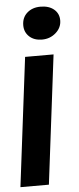

<svg xmlns="http://www.w3.org/2000/svg" viewBox="-76 -596 347 840"><g transform="rotate(-5 97.5 -175.5)"><path d="M216 -498Q216 -466 190.5 -443.5Q165 -421 130 -421Q95 -421 74 -440.5Q53 -460 53 -490Q53 -524 76 -544.5Q99 -565 135 -565Q172 -565 194 -546.5Q216 -528 216 -498ZM-21 214 49 -352H174L104 214Z"/></g></svg>

Font: Josefin Sans
Style: Bold Italic
Weight: 700
Italic angle: -7°
Designer: Santiago Orozco
Foundry: Typemade
Version: Version 2.000